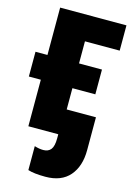

<svg xmlns="http://www.w3.org/2000/svg" viewBox="-142 -786 779 1116"><g transform="rotate(15 247.5 -228.0)"><path d="M266 -562V-429H404V-280H266V-152H442V46Q442 143 392.5 200.5Q343 258 247 258Q178 258 142 246V102Q170 111 195 111Q225 111 240.5 91.5Q256 72 256 24V0H76V-280H4V-429H76V-714H475V-562Z"/></g></svg>

Font: Noto Sans Display Black Narrow
Style: Regular
Weight: 900
Width: 4
Designer: Monotype Design team
Foundry: Monotype Imaging Inc.
Version: Version 1.000